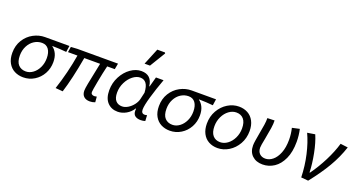

<svg xmlns="http://www.w3.org/2000/svg" viewBox="-46 -1585 4348 2325"><g transform="rotate(20 2127.5 -422.5)"><path d="M46 -223Q46 -317 90.5 -388.5Q135 -460 206 -498Q277 -536 354 -536H668L656 -455Q565 -464 475 -465V-461Q510 -436 531 -392Q552 -348 552 -285Q552 -203 514.5 -135Q477 -67 412 -27Q347 13 269 13Q207 13 156.5 -13Q106 -39 76 -92Q46 -145 46 -223ZM461 -302Q461 -375 431 -416.5Q401 -458 345 -458Q291 -458 245 -428.5Q199 -399 171 -345Q143 -291 143 -223Q143 -142 179 -103.5Q215 -65 275 -65Q324 -65 367 -97Q410 -129 435.5 -183Q461 -237 461 -302Z M1022 -90Q1022 -117 1034.5 -182.5Q1047 -248 1071 -362L1091 -460H887Q837 -175 779 8L685 0Q722 -111 751.5 -230.5Q781 -350 799 -460H677L688 -531L770 -536H1294L1280 -460H1182Q1159 -365 1136.5 -245Q1114 -125 1114 -105Q1114 -87 1126 -77.5Q1138 -68 1159 -68Q1167 -68 1189 -73L1195 -2Q1162 11 1128 11Q1077 11 1049.5 -15.5Q1022 -42 1022 -90Z M1304 -198Q1304 -293 1346.5 -374Q1389 -455 1456 -502Q1523 -549 1593 -549Q1727 -549 1743 -408H1748L1783 -536H1881Q1832 -402 1798 -285.5Q1764 -169 1764 -117Q1764 -65 1808 -65Q1823 -65 1838 -70L1842 4Q1814 13 1784 13Q1739 13 1712 -7Q1685 -27 1685 -72L1686 -100H1682Q1648 -46 1595 -16.5Q1542 13 1487 13Q1405 13 1354.5 -41.5Q1304 -96 1304 -198ZM1695 -224 1716 -315Q1712 -397 1684 -433.5Q1656 -470 1607 -470Q1559 -470 1511.5 -433Q1464 -396 1433.5 -334.5Q1403 -273 1403 -204Q1403 -134 1433 -100Q1463 -66 1515 -66Q1552 -66 1590 -89Q1628 -112 1656.5 -148.5Q1685 -185 1695 -224ZM1683 -858H1782L1788 -847L1666 -646H1596Z M1935 -223Q1935 -317 1979.5 -388.5Q2024 -460 2095 -498Q2166 -536 2243 -536H2557L2545 -455Q2454 -464 2364 -465V-461Q2399 -436 2420 -392Q2441 -348 2441 -285Q2441 -203 2403.5 -135Q2366 -67 2301 -27Q2236 13 2158 13Q2096 13 2045.5 -13Q1995 -39 1965 -92Q1935 -145 1935 -223ZM2350 -302Q2350 -375 2320 -416.5Q2290 -458 2234 -458Q2180 -458 2134 -428.5Q2088 -399 2060 -345Q2032 -291 2032 -223Q2032 -142 2068 -103.5Q2104 -65 2164 -65Q2213 -65 2256 -97Q2299 -129 2324.5 -183Q2350 -237 2350 -302Z M2553 -223Q2553 -316 2595.5 -390.5Q2638 -465 2706.5 -507Q2775 -549 2851 -549Q2915 -549 2965 -521.5Q3015 -494 3043 -440.5Q3071 -387 3071 -313Q3071 -220 3028.5 -145.5Q2986 -71 2917.5 -29Q2849 13 2773 13Q2709 13 2659 -14.5Q2609 -42 2581 -95.5Q2553 -149 2553 -223ZM2974 -312Q2974 -391 2939.5 -431Q2905 -471 2845 -471Q2795 -471 2750 -438Q2705 -405 2677.5 -348Q2650 -291 2650 -224Q2650 -146 2684.5 -105.5Q2719 -65 2779 -65Q2829 -65 2874 -98Q2919 -131 2946.5 -188Q2974 -245 2974 -312Z M3169 -166Q3169 -191 3176 -234Q3183 -277 3191 -322Q3205 -397 3212.5 -446.5Q3220 -496 3219 -535L3311 -538Q3313 -497 3304 -437.5Q3295 -378 3279 -294Q3259 -196 3259 -170Q3259 -120 3287.5 -92.5Q3316 -65 3362 -65Q3411 -65 3455.5 -101Q3500 -137 3528 -207.5Q3556 -278 3556 -378Q3556 -454 3538 -526L3633 -547Q3651 -470 3651 -386Q3651 -256 3610 -166Q3569 -76 3501.5 -31.5Q3434 13 3354 13Q3270 13 3219.5 -35Q3169 -83 3169 -166Z M3732 -533 3831 -549Q3870 -459 3895.5 -329Q3921 -199 3924 -91H3930Q4005 -195 4066 -315.5Q4127 -436 4159 -546L4255 -534Q4210 -396 4133.5 -266Q4057 -136 3942 8L3850 0Q3846 -147 3814 -287Q3782 -427 3732 -533Z"/></g></svg>

Font: Nebula Sans Medium
Style: Regular
Weight: 500
Italic angle: -9°
Designer: Paul D. Hunt for Adobe (as Source Sans)
Foundry: Nebula Entertainment & Broadcasting LLC
Version: Version 1.010